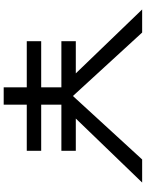

<svg xmlns="http://www.w3.org/2000/svg" viewBox="105 -895 790 1040"><g transform="rotate(90 500.0 -375.0)"><path d="M203.1 -203.1H453.1V-312.5H203.1V-390.6H377.4L31.2 -750H156.2L500 -375L843.8 -750H968.8L622.1 -390.6H796.9V-312.5H546.9V-203.1H796.9V-125H546.9V0H453.1V-125H203.1Z"/></g></svg>

Font: Michroma
Style: Regular
Weight: 400
Version: Version 1.000